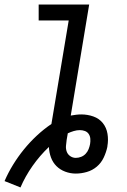

<svg xmlns="http://www.w3.org/2000/svg" viewBox="-37 -755 557 844"><path d="M53 69 -17 41Q-1 4 20.5 -31Q42 -66 68 -98Q94 -130 124.5 -158.5Q155 -187 189 -210L265 -665H133V-735H355L274 -247Q285 -249 297 -250.5Q309 -252 320 -252Q348 -252 373.5 -243Q399 -234 415 -214Q431 -194 435.5 -167Q440 -140 435 -112Q435 -112 435 -111Q435 -110 435 -110Q430 -86 419 -62.5Q408 -39 388.5 -22.5Q369 -6 344.5 1Q320 8 296 8Q272 8 249.5 -0.5Q227 -9 211 -25Q195 -41 187 -63Q179 -85 178 -109Q138 -71 106 -25.5Q74 20 53 69ZM296 -61Q308 -61 319.5 -65.5Q331 -70 339.5 -79Q348 -88 352.5 -99.5Q357 -111 359 -122Q361 -134 360 -145.5Q359 -157 353 -166Q347 -175 336.5 -179Q326 -183 314 -183Q301 -183 287.5 -179Q274 -175 261 -169Q260 -162 258.5 -154.5Q257 -147 256 -140Q254 -127 253 -113.5Q252 -100 256.5 -88Q261 -76 272 -68.5Q283 -61 296 -61Z"/></svg>

Font: Iosevka SS04 Oblique
Style: Regular
Weight: 400
Italic angle: -9°
Monospace: yes
Designer: Belleve Invis
Foundry: Belleve Invis
Version: Version 19.0.0; ttfautohint (v1.8.4)